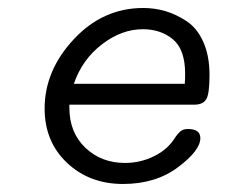

<svg xmlns="http://www.w3.org/2000/svg" viewBox="-20 -457 565 481"><path d="M91.8 -185.1Q91.8 -280.3 164.8 -358.6Q237.8 -437 338.9 -437Q367.7 -437 394.8 -429Q421.9 -420.9 448 -403.6Q474.1 -386.2 489.5 -351.6Q504.9 -316.9 504.9 -269Q504.9 -222.2 496.8 -208.5Q488.8 -194.8 466.8 -194.8H153.8V-187Q153.8 -125 193.8 -86.9Q233.9 -48.8 293 -48.8Q332 -48.8 366.5 -65.9Q400.9 -83 418.9 -112.8Q431.2 -130.9 441.9 -132.8Q445.8 -133.8 451.2 -133.8Q481.9 -133.8 481.9 -110.8Q481.9 -80.1 426 -38.1Q370.1 3.9 288.1 3.9Q204.1 3.9 147.9 -49.1Q91.8 -102.1 91.8 -185.1ZM165 -247.1H442.9Q443.8 -255.9 443.8 -272Q443.8 -333 413.3 -358.4Q382.8 -383.8 337.9 -383.8Q284.7 -383.8 235.4 -345.9Q186 -308.1 165 -247.1Z"/></svg>

Font: CMU Typewriter Text
Style: LightOblique
Weight: 200
Italic angle: -9.46001°
Version: Version 0.7.0